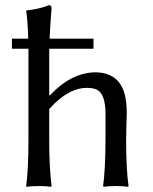

<svg xmlns="http://www.w3.org/2000/svg" viewBox="-20 -718 589 741"><path d="M169.9 -352.1 171.9 -349.1Q251.5 -435.5 345.2 -439Q444.8 -439 463.9 -342.8Q469.2 -315.4 469.2 -280.8Q469.2 -264.6 467.8 -230.5Q466.8 -195.8 466.8 -180.2Q466.8 -64 476.1 0L474.1 2.9Q456.1 0 426.8 0Q397.9 0 379.9 2.9L377.9 0Q386.7 -61.5 387.2 -180.2V-277.8Q387.2 -356.9 352.5 -372.6Q337.9 -378.9 314.9 -378.9Q255.9 -378.9 194.8 -322.8Q181.6 -310.1 169.9 -296.9V-180.2Q169.9 -68.4 179.2 0L176.8 2.9Q158.7 0 129.9 0Q101.1 0 83 2.9L81.1 0Q89.8 -65.9 89.8 -180.2V-481Q89.8 -514.2 89.8 -529.8H25.9V-568.8H88.9Q86.9 -639.6 81.1 -674.8L83 -678.2Q128.9 -682.1 169.9 -698.2Q178.2 -696.3 179.2 -688Q172.9 -608.9 171.4 -568.8H340.8V-529.8H170.4Q170.4 -510.7 169.9 -501Z"/></svg>

Font: Linux Biolinum O
Style: Regular
Weight: 400
Designer: Philipp H. Poll
Foundry: Philipp H. Poll
Version: Version 1.0.4